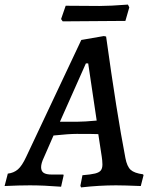

<svg xmlns="http://www.w3.org/2000/svg" viewBox="-61 -807 658 836"><path d="M562 -48 564 -44 552 3Q478 0 444 0Q371 0 292 9L289 2L298 -44Q335 -47 353 -51.5Q371 -56 378 -65Q385 -74 385 -91Q385 -100 384 -109Q383 -118 382 -125L367 -223Q348 -224 273 -224Q239 -224 172 -217L130 -121Q118 -96 118 -79Q118 -62 129 -54.5Q140 -47 165 -47H215L216 -43L205 6Q129 0 69 0Q23 0 -41 3L-27 -51Q-1 -54 17 -69.5Q35 -85 53 -124L293 -633L391 -650L401 -648Q447 -316 485 -119Q492 -82 508 -67.5Q524 -53 562 -48ZM277 -277Q305 -277 360 -282L323 -531H313L200 -277ZM485 -716 348 -715 212 -714 205 -724 225 -782 372 -781Q418 -781 496 -787L502 -775Z"/></svg>

Font: Alegreya Medium
Style: Italic
Weight: 500
Italic angle: -7°
Designer: Juan Pablo del Peral
Foundry: Huerta Tipografica
Version: Version 2.008; ttfautohint (v1.8)